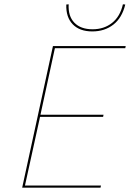

<svg xmlns="http://www.w3.org/2000/svg" viewBox="-20 -872 604 892"><path d="M235 -648 168 -339H461L459 -329H166L96 -10H449L447 0H83L226 -658H564L562 -648ZM562 -851 551 -852Q538 -795 500.5 -765.5Q463 -736 410 -736Q355 -736 325.5 -766.5Q296 -797 299 -852L288 -851Q286 -792 318 -759Q350 -726 409 -726Q466 -726 506.5 -757.5Q547 -789 562 -851Z"/></svg>

Font: Ysabeau Hairline
Style: Italic
Weight: 100
Italic angle: -12°
Designer: Christian Thalmann (Catharsis Fonts)
Version: Version 0.003